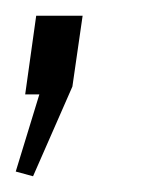

<svg xmlns="http://www.w3.org/2000/svg" viewBox="-30 -120 189 244"><path d="M75 -100 62 -10 12 104 -10 98 20 0H2L16 -100Z"/></svg>

Font: Pathway Extreme 8pt Thin 12pt
Style: Italic
Weight: 100
Italic angle: -8°
Version: Version 1.001;gftools[0.9.26]